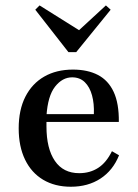

<svg xmlns="http://www.w3.org/2000/svg" viewBox="-20 -688 515 719"><path d="M245.2 11.3Q185.5 11.3 141.5 -14.9Q97.6 -41.1 73.8 -90.3Q50 -139.5 50 -207.3Q50 -276.6 75 -325.8Q100 -375 145.6 -401.2Q191.1 -427.4 253.2 -427.4Q308.1 -427.4 346.8 -407.3Q385.5 -387.1 405.6 -344Q425.8 -300.8 425 -231.5H118.5L117.7 -260.5H331.5Q333.1 -300 324.6 -331Q316.1 -362.1 297.6 -380.2Q279 -398.4 250 -398.4Q213.7 -398.4 186.3 -363.7Q158.9 -329 154 -254L154.8 -251.6Q154 -243.5 154 -234.7Q154 -225.8 154 -214.5Q154 -131.5 185.5 -85.5Q216.9 -39.5 276.6 -39.5Q316.9 -39.5 347.6 -59.3Q378.2 -79 399.2 -121.8L425.8 -106.5Q403.2 -50 356.5 -19.4Q309.7 11.3 245.2 11.3ZM376.6 -667.7 394.4 -651.6 265.3 -492.7H236.3L112.1 -651.6L128.2 -667.7L295.2 -562.9L253.2 -554Z"/></svg>

Font: Playfair SemiBold
Style: Regular
Weight: 600
Designer: Claus Eggers Sørensen
Foundry: Claus Eggers Sørensen
Version: Version 2.001;gftools[0.9.30]